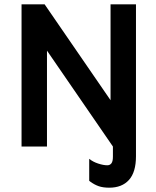

<svg xmlns="http://www.w3.org/2000/svg" viewBox="-20 -680 722 891"><path d="M80 0V-660H187L493 -215V-660H611V0V45Q611 119 578.5 155Q546 191 487 191Q458 191 438 184Q418 177 399 163L394 159V57Q411 71 435.5 79Q460 87 478 87Q490 87 497 78Q504 69 504 47V0L198 -445V0Z"/></svg>

Font: Lil Grotesk Bold
Style: Regular
Weight: 700
Designer: Bastien Sozeau
Foundry: NBR — Bastien Sozeau
Version: Version 4.002; ttfautohint (v1.8.4.7-5d5b)